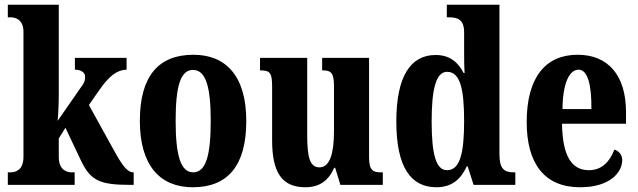

<svg xmlns="http://www.w3.org/2000/svg" viewBox="-20 -780 2692 810"><path d="M13 0H295V-53H281C264 -53 228 -61 228 -118V-196L256 -241L320 -106C362 -17 400 0 533 0H544V-53H541C518 -53 496 -82 465 -138L355 -337L399 -400C440 -460 476 -486 514 -486V-536H296V-486C322 -486 339 -474 339 -457C339 -449 340 -435 323 -414L223 -270C225 -282 228 -343 228 -378V-760H13V-707H25C42 -707 79 -700 79 -646V-118C79 -60 43 -53 25 -53H13Z M793 10C942 10 1019 -82 1019 -270C1019 -458 934 -549 796 -549C648 -549 570 -458 570 -270C570 -82 655 10 793 10ZM795 -53C741 -53 721 -128 721 -270C721 -412 740 -485 794 -485C849 -485 869 -412 869 -270C869 -128 850 -53 795 -53Z M1268 10C1326 10 1365 -16 1390 -72H1394L1416 0H1595V-53H1587C1557 -53 1537 -58 1537 -116V-536H1339V-483H1342C1372 -483 1389 -477 1389 -419V-227C1389 -134 1372 -74 1328 -74C1286 -74 1276 -118 1276 -215V-536H1077V-483H1080C1121 -483 1128 -470 1128 -413V-188C1128 -53 1169 10 1268 10Z M1821 10C1885 10 1924 -23 1949 -78H1953L1978 0H2154V-53H2147C2106 -53 2087 -69 2087 -130V-760H1865V-707H1873C1908 -707 1938 -700 1938 -644V-583C1938 -544 1938 -503 1940 -472H1936C1913 -516 1879 -548 1818 -548C1713 -548 1652 -460 1652 -267C1652 -75 1713 10 1821 10ZM1866 -62C1819 -62 1801 -130 1801 -268C1801 -403 1819 -477 1866 -477C1922 -477 1938 -403 1938 -269C1938 -135 1921 -62 1866 -62Z M2427 10C2554 10 2605 -53 2605 -105C2605 -128 2590 -143 2572 -149C2553 -100 2521 -62 2464 -62C2391 -62 2353 -123 2351 -258H2621V-307C2621 -465 2543 -549 2417 -549C2281 -549 2202 -453 2202 -265C2202 -91 2276 10 2427 10ZM2475 -320H2353C2354 -427 2381 -486 2421 -486C2459 -486 2476 -423 2475 -320Z"/></svg>

Font: Noto Serif Tamil ExtraCondensed ExtraBold
Style: Regular
Weight: 800
Width: 2
Designer: Indian Type Foundry, Tom Grace, and the Monotype Design Team
Foundry: Monotype Imaging Inc.
Version: Version 2.004